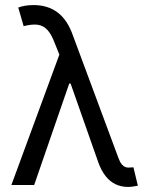

<svg xmlns="http://www.w3.org/2000/svg" viewBox="-20 -737 596 765"><path d="M440.4 -2.9C455.4 4.2 472 7.8 490.2 7.8C496.1 7.8 502.4 7.3 509.3 6.3C516.1 5.4 522.8 4.2 529.3 2.9L511.7 -70.3C505.2 -70.3 498.7 -70 492.2 -69.3C484.4 -69.3 477.9 -71.3 472.7 -75.2C467.4 -79.1 463.4 -83.7 460.4 -88.9C457.5 -94.1 454.4 -100.9 451.2 -109.4L270.5 -595.7C256.2 -636.7 236 -667.2 210 -687C183.9 -706.9 151.7 -716.8 113.3 -716.8C100.9 -716.8 89.4 -715.8 78.6 -713.9C67.9 -711.9 59.2 -709.6 52.7 -707L74.2 -632.8C97.7 -638.7 116.7 -640.5 131.3 -638.2C146 -635.9 158.7 -628.9 169.4 -617.2C180.2 -605.5 190.1 -587.2 199.2 -562.5L220.7 -508.8L246.1 -447.3L372.1 -88.9C379.9 -67.4 389.5 -49.5 400.9 -35.2C412.3 -20.8 425.5 -10.1 440.4 -2.9ZM232.4 -562.5 25.4 0H116.2L255.9 -404.3H267.6Z"/></svg>

Font: Pretendard Variable
Style: Regular
Weight: 400
Designer: Base glyphs from Inter by Rasmus Andersson; Hangeul glyphs from Noto Sans CJK(Source Han Sans) by Jang Soo-young and Kan
Foundry: Kil Hyung-jin
Version: Version 1.309;Glyphs 3.2 (3225)